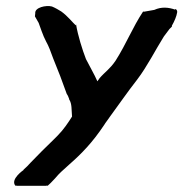

<svg xmlns="http://www.w3.org/2000/svg" viewBox="-20 -511 593 621"><path d="M94 -468 93 -458 105 -437C109 -427 119 -395 129 -377C138 -361 144 -344 152 -322C168 -283 182 -247 196 -207C200 -202 202 -195 204 -190L203 -189H204C213 -175 211 -157 213 -134C201 -115 186 -92 166 -72L154 -60C128 -35 102 -9 80 14L79 15C72 23 64 31 56 38V39C56 39 12 69 30 90L32 89L34 90H129L132 89L134 90C140 85 147 78 158 66C174 47 180 43 204 21C244 -14 279 -50 317 -107C321 -114 330 -125 338 -137C369 -179 389 -209 424 -254C456 -296 483 -350 510 -393L528 -417L536 -425V-428C544 -442 551 -458 553 -471C554 -476 551 -480 548 -482L546 -480C526 -487 503 -490 479 -479L445 -473L443 -474C408 -421 390 -372 354 -315C335 -287 321 -280 301 -257V-256C298 -253 298 -252 295 -248C285 -271 270 -296 258 -320C246 -351 232 -396 226 -432L225 -429C214 -439 199 -459 178 -474C170 -479 158 -486 148 -490C129 -495 92 -487 94 -468Z"/></svg>

Font: Vapor
Style: ExBdObl
Weight: 800
Foundry: Cannot Into Space Fonts
Version: Version 0.179